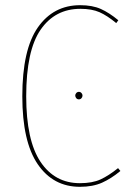

<svg xmlns="http://www.w3.org/2000/svg" viewBox="-20 -711 504 740"><path d="M436 -633 428 -622Q393 -651 363.5 -664Q334 -677 290 -677Q192 -677 136.5 -596.5Q81 -516 81 -340Q81 -170 136 -87.5Q191 -5 288 -5Q336 -5 367.5 -19.5Q399 -34 435 -63L444 -52Q409 -23 373.5 -7Q338 9 288 9Q185 9 125.5 -78Q66 -165 66 -340Q66 -520 126 -605.5Q186 -691 289 -691Q336 -691 368.5 -676.5Q401 -662 436 -633ZM298 -343Q298 -337 294 -332.5Q290 -328 284 -328Q278 -328 274 -332.5Q270 -337 270 -343Q270 -348 274 -352.5Q278 -357 284 -357Q290 -357 294 -352.5Q298 -348 298 -343Z"/></svg>

Font: Fira Sans Compressed Hair
Style: Regular
Weight: 100
Width: 1
Designer: bBox Type GmbH & Carrois Corporate GbR & Edenspiekermann AG
Foundry: bBox Type GmbH & Carrois Corporate GbR & Edenspiekermann AG
Version: Version 4.301